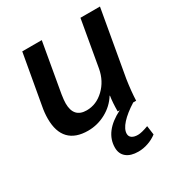

<svg xmlns="http://www.w3.org/2000/svg" viewBox="-172 -618 901 963"><g transform="rotate(-30 279.0 -136.5)"><path d="M547 -500 480 -120Q470 -54 468 0H451Q400 32 372 63Q344 94 344 120Q344 136 356.5 144.5Q369 153 391 153Q412 153 452 138L459 190Q437 207 408.5 217Q380 227 351 227Q307 227 282.5 207Q258 187 258 151Q258 58 373 0H361Q361 -50 367 -88H365Q337 -43 288.5 -16.5Q240 10 185 10Q113 10 76 -28.5Q39 -67 39 -143Q39 -177 46 -213L97 -500H210L160 -215Q155 -183 155 -165Q155 -82 230 -82Q286 -82 330.5 -124.5Q375 -167 387 -232L434 -500Z"/></g></svg>

Font: Sarabun SemiBold
Style: Italic
Weight: 600
Italic angle: -10°
Designer: Suppakit Chalermlarp | Katatrad Co.,Ltd.
Foundry: Cadson Demak Co.,Ltd.
Version: Version 1.000; ttfautohint (v1.6)